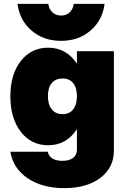

<svg xmlns="http://www.w3.org/2000/svg" viewBox="-20 -763 648 986"><path d="M517.1 -743.2Q505.9 -657.7 444.3 -605.5Q382.8 -553.2 293.9 -553.2Q204.1 -553.2 142.6 -605.5Q81.1 -657.7 69.8 -743.2H228Q232.4 -714.8 250 -699Q267.6 -683.1 293.9 -683.1Q320.3 -683.1 337.4 -699Q354.5 -714.8 358.9 -743.2ZM564.9 -500V11.2Q564.9 97.7 495.4 150.4Q425.8 203.1 311 203.1Q196.3 203.1 121.6 152.1Q46.9 101.1 33.2 16.1H226.1Q228.5 37.6 248.3 50.3Q268.1 63 300.8 63Q335.9 63 355.5 47.9Q375 32.7 375 5.9V-100.1Q321.8 -17.1 227.1 -17.1Q140.1 -17.1 86.7 -86.4Q33.2 -155.8 33.2 -269Q33.2 -380.9 86.7 -449.5Q140.1 -518.1 227.1 -518.1Q320.8 -518.1 375 -436V-500ZM301.8 -176.8Q336.4 -176.8 355.7 -201.2Q375 -225.6 375 -269Q375 -312.5 355.7 -336.2Q336.4 -359.9 301.8 -359.9Q265.6 -359.9 245.8 -336.2Q226.1 -312.5 226.1 -269Q226.1 -225.6 246.1 -201.2Q266.1 -176.8 301.8 -176.8Z"/></svg>

Font: Overused Grotesk Black
Style: Regular
Weight: 900
Version: Version 0.002